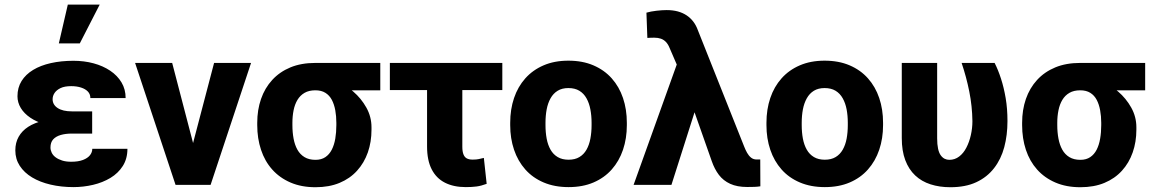

<svg xmlns="http://www.w3.org/2000/svg" viewBox="-20 -801 4994 832"><path d="M256.3 -287.1H379.4V-222.2H291.5Q264.2 -222.2 243.2 -216.1Q222.2 -210 210.4 -197Q198.7 -184.1 198.7 -161.6Q198.7 -150.4 204.1 -139.2Q209.5 -127.9 220.9 -119.4Q232.4 -110.8 249 -105.5Q265.6 -100.1 288.6 -100.1Q319.3 -100.1 339.6 -107.9Q359.9 -115.7 369.9 -128.4Q379.9 -141.1 379.9 -156.2H532.2Q532.2 -113.3 512.2 -81.8Q492.2 -50.3 458.5 -30Q424.8 -9.8 383.1 0Q341.3 9.8 298.3 9.8Q245.1 9.8 199.2 -1Q153.3 -11.7 119.1 -32.2Q85 -52.7 65.7 -82.3Q46.4 -111.8 46.4 -149.4Q46.4 -182.6 60.8 -208.3Q75.2 -233.9 102.3 -251.5Q129.4 -269 168.5 -278.1Q207.5 -287.1 256.3 -287.1ZM379.4 -252H256.3Q212.4 -252 175.5 -262.2Q138.7 -272.5 111.6 -290.8Q84.5 -309.1 70.1 -333Q55.7 -356.9 55.7 -383.8Q55.7 -421.4 73.5 -450Q91.3 -478.5 123.5 -498Q155.8 -517.6 200.4 -527.6Q245.1 -537.6 298.3 -537.6Q344.7 -537.6 385.5 -526.6Q426.3 -515.6 457.5 -494.6Q488.8 -473.6 506.6 -443.8Q524.4 -414.1 524.4 -376H371.6Q371.6 -393.1 360.8 -404.3Q350.1 -415.5 331.3 -421.6Q312.5 -427.7 288.6 -427.7Q259.8 -427.7 242.2 -419.2Q224.6 -410.6 216.3 -397.9Q208 -385.3 208 -371.1Q208 -358.9 213.6 -349.4Q219.2 -339.8 230 -332.8Q240.7 -325.7 256.3 -322Q272 -318.4 291.5 -318.4H379.4ZM234.9 -612.8 273.9 -781.2H412.1L325.7 -612.8Z M797.4 -107.9 907.7 -528.3H1067.9L892.6 0H796.4ZM726.1 -528.3 835.9 -107.4 836.9 0H740.7L565.4 -528.3Z M1094.7 -258.8V-269Q1094.7 -324.7 1111.1 -372.1Q1127.4 -419.4 1159.7 -454.6Q1191.9 -489.7 1238.5 -509Q1285.2 -528.3 1346.2 -528.3Q1355.5 -522.9 1365.7 -506.6Q1376 -490.2 1392.8 -473.4Q1409.7 -456.5 1439 -448.2Q1476.1 -434.1 1510.7 -404.3Q1545.4 -374.5 1567.6 -334.7Q1589.8 -294.9 1589.8 -249.5V-238.8Q1589.8 -186 1574 -140.6Q1558.1 -95.2 1527.3 -61.3Q1496.6 -27.3 1451.4 -8.5Q1406.2 10.3 1347.2 10.3Q1286.1 10.3 1239 -10Q1191.9 -30.3 1159.7 -66.4Q1127.4 -102.5 1111.1 -151.9Q1094.7 -201.2 1094.7 -258.8ZM1247.1 -269V-258.8Q1247.1 -227.5 1252.2 -200.2Q1257.3 -172.9 1268.8 -152.3Q1280.3 -131.8 1299.6 -120.1Q1318.8 -108.4 1347.2 -108.4Q1372.6 -108.4 1389.9 -120.1Q1407.2 -131.8 1417.7 -152.3Q1428.2 -172.9 1432.9 -200.2Q1437.5 -227.5 1437.5 -258.8V-269Q1437.5 -297.4 1432.9 -323Q1428.2 -348.6 1418 -368.2Q1407.7 -387.7 1390.1 -398.7Q1372.6 -409.7 1346.7 -409.7Q1318.8 -409.7 1299.8 -398.7Q1280.8 -387.7 1269 -368.2Q1257.3 -348.6 1252.2 -323Q1247.1 -297.4 1247.1 -269ZM1627.9 -528.3V-409.7H1346.7V-528.3Z M2156.7 -528.3V-410.6H1669.4V-528.3ZM1830.6 -528.3H1983.4V-165Q1983.4 -144.5 1988.3 -132.1Q1993.2 -119.6 2002.9 -114.5Q2012.7 -109.4 2027.8 -109.4Q2044.9 -109.4 2054.2 -111.6Q2063.5 -113.8 2076.7 -116.7L2088.9 -4.4Q2065.4 4.4 2045.2 7.1Q2024.9 9.8 1998.5 9.8Q1945.8 9.8 1908.2 -9.3Q1870.6 -28.3 1850.6 -67.4Q1830.6 -106.4 1830.6 -166Z M2190.9 -258.8V-269Q2190.9 -327.1 2207.5 -376.2Q2224.1 -425.3 2256.3 -461.4Q2288.6 -497.6 2335.4 -517.8Q2382.3 -538.1 2442.9 -538.1Q2504.4 -538.1 2551.5 -517.8Q2598.6 -497.6 2630.9 -461.4Q2663.1 -425.3 2679.7 -376.2Q2696.3 -327.1 2696.3 -269V-258.8Q2696.3 -201.2 2679.7 -152.1Q2663.1 -103 2630.9 -66.7Q2598.6 -30.3 2551.8 -10.3Q2504.9 9.8 2443.8 9.8Q2383.3 9.8 2335.9 -10.3Q2288.6 -30.3 2256.3 -66.7Q2224.1 -103 2207.5 -152.1Q2190.9 -201.2 2190.9 -258.8ZM2343.8 -269V-258.8Q2343.8 -227.5 2348.9 -200.2Q2354 -172.9 2365.7 -152.3Q2377.4 -131.8 2396.7 -120.4Q2416 -108.9 2443.8 -108.9Q2471.7 -108.9 2490.7 -120.4Q2509.8 -131.8 2521.5 -152.3Q2533.2 -172.9 2538.3 -200.2Q2543.5 -227.5 2543.5 -258.8V-269Q2543.5 -299.8 2538.3 -326.9Q2533.2 -354 2521.5 -375Q2509.8 -396 2490.5 -407.7Q2471.2 -419.4 2442.9 -419.4Q2415.5 -419.4 2396.5 -407.7Q2377.4 -396 2365.7 -375Q2354 -354 2348.9 -326.9Q2343.8 -299.8 2343.8 -269Z M2995.6 -333 2889.6 0H2725.6L2920.4 -543L3024.4 -541.5ZM2868.7 -757.3Q2895.5 -757.3 2917 -751.5Q2938.5 -745.6 2955.1 -734.6Q2971.7 -723.6 2983.9 -707.8Q2996.1 -691.9 3003.4 -671.9L3205.1 -165Q3210.4 -151.4 3217.5 -138.7Q3224.6 -126 3234.6 -117.9Q3244.6 -109.9 3258.3 -109.9Q3262.7 -109.9 3266.6 -109.9Q3270.5 -109.9 3274.4 -109.9L3274.9 6.3Q3263.2 8.3 3249.3 8.8Q3235.4 9.3 3217.8 9.3Q3174.3 9.3 3144.3 -4.4Q3114.3 -18.1 3095.2 -43.2Q3076.2 -68.4 3064.5 -102.1L2935.5 -468.3L2881.3 -593.8Q2875 -609.4 2865.7 -619.1Q2856.4 -628.9 2844 -633.3Q2831.5 -637.7 2815.4 -637.7Q2808.1 -637.7 2801.5 -637.5Q2794.9 -637.2 2785.2 -636.7L2781.2 -746.1Q2799.3 -751.5 2824.5 -754.4Q2849.6 -757.3 2868.7 -757.3Z M3301.3 -258.8V-269Q3301.3 -327.1 3317.9 -376.2Q3334.5 -425.3 3366.7 -461.4Q3398.9 -497.6 3445.8 -517.8Q3492.7 -538.1 3553.2 -538.1Q3614.7 -538.1 3661.9 -517.8Q3709 -497.6 3741.2 -461.4Q3773.4 -425.3 3790 -376.2Q3806.6 -327.1 3806.6 -269V-258.8Q3806.6 -201.2 3790 -152.1Q3773.4 -103 3741.2 -66.7Q3709 -30.3 3662.1 -10.3Q3615.2 9.8 3554.2 9.8Q3493.7 9.8 3446.3 -10.3Q3398.9 -30.3 3366.7 -66.7Q3334.5 -103 3317.9 -152.1Q3301.3 -201.2 3301.3 -258.8ZM3454.1 -269V-258.8Q3454.1 -227.5 3459.2 -200.2Q3464.4 -172.9 3476.1 -152.3Q3487.8 -131.8 3507.1 -120.4Q3526.4 -108.9 3554.2 -108.9Q3582 -108.9 3601.1 -120.4Q3620.1 -131.8 3631.8 -152.3Q3643.6 -172.9 3648.7 -200.2Q3653.8 -227.5 3653.8 -258.8V-269Q3653.8 -299.8 3648.7 -326.9Q3643.6 -354 3631.8 -375Q3620.1 -396 3600.8 -407.7Q3581.5 -419.4 3553.2 -419.4Q3525.9 -419.4 3506.8 -407.7Q3487.8 -396 3476.1 -375Q3464.4 -354 3459.2 -326.9Q3454.1 -299.8 3454.1 -269Z M3887.7 -528.3H4041V-201.7Q4041 -175.3 4044.9 -157Q4048.8 -138.7 4056.4 -128.2Q4064 -117.7 4073.5 -113Q4083 -108.4 4093.8 -108.4Q4117.7 -108.4 4136.5 -122.8Q4155.3 -137.2 4167.7 -161.4Q4180.2 -185.5 4187 -215.6Q4193.8 -245.6 4193.8 -275.9Q4192.9 -341.3 4180.2 -404.5Q4167.5 -467.8 4147 -528.3H4290Q4305.2 -498.5 4317.6 -460.2Q4330.1 -421.9 4337.9 -376Q4345.7 -330.1 4345.7 -276.4Q4345.7 -215.3 4331.8 -163.3Q4317.9 -111.3 4287.6 -72.3Q4257.3 -33.2 4210.7 -11.5Q4164.1 10.3 4098.1 10.3Q4051.3 10.3 4012.5 -2.2Q3973.6 -14.6 3945.8 -40.8Q3918 -66.9 3902.8 -107.2Q3887.7 -147.5 3887.7 -202.6Z M4409.2 -258.8V-269Q4409.2 -324.7 4425.5 -372.1Q4441.9 -419.4 4474.1 -454.6Q4506.3 -489.7 4553 -509Q4599.6 -528.3 4660.6 -528.3Q4669.9 -522.9 4680.2 -506.6Q4690.4 -490.2 4707.3 -473.4Q4724.1 -456.5 4753.4 -448.2Q4790.5 -434.1 4825.2 -404.3Q4859.9 -374.5 4882.1 -334.7Q4904.3 -294.9 4904.3 -249.5V-238.8Q4904.3 -186 4888.4 -140.6Q4872.6 -95.2 4841.8 -61.3Q4811 -27.3 4765.9 -8.5Q4720.7 10.3 4661.6 10.3Q4600.6 10.3 4553.5 -10Q4506.3 -30.3 4474.1 -66.4Q4441.9 -102.5 4425.5 -151.9Q4409.2 -201.2 4409.2 -258.8ZM4561.5 -269V-258.8Q4561.5 -227.5 4566.7 -200.2Q4571.8 -172.9 4583.3 -152.3Q4594.7 -131.8 4614 -120.1Q4633.3 -108.4 4661.6 -108.4Q4687 -108.4 4704.3 -120.1Q4721.7 -131.8 4732.2 -152.3Q4742.7 -172.9 4747.3 -200.2Q4752 -227.5 4752 -258.8V-269Q4752 -297.4 4747.3 -323Q4742.7 -348.6 4732.4 -368.2Q4722.2 -387.7 4704.6 -398.7Q4687 -409.7 4661.1 -409.7Q4633.3 -409.7 4614.3 -398.7Q4595.2 -387.7 4583.5 -368.2Q4571.8 -348.6 4566.7 -323Q4561.5 -297.4 4561.5 -269ZM4942.4 -528.3V-409.7H4661.1V-528.3Z"/></svg>

Font: Roboto ExtraBold
Style: Regular
Weight: 800
Designer: Christian Robertson
Foundry: Google
Version: Version 3.009; 2024